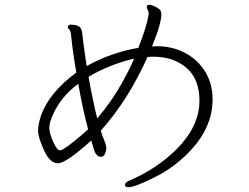

<svg xmlns="http://www.w3.org/2000/svg" viewBox="-20 -753 1040 802"><path d="M263 -640Q266 -650 274 -650Q311 -650 319 -632Q323 -624 325 -602Q327 -580 332 -546Q337 -512 342 -477Q444 -534 558 -553Q593 -642 601 -693V-696Q601 -705 597 -712Q593 -719 593 -724Q593 -733 603 -733Q613 -733 628 -725.5Q643 -718 648.5 -711.5Q654 -705 654 -694Q654 -654 615 -559L635 -560Q700 -560 753 -532Q806 -504 837 -453.5Q868 -403 868 -337V-329Q864 -221 782 -131Q716 -58 630 -14.5Q544 29 516 29Q502 29 502 20Q502 9 521 1Q634 -47 718 -130Q811 -224 813 -327V-333Q813 -450 720 -495Q677 -516 622 -516H610Q603 -516 596 -515Q517 -337 401 -207Q406 -189 415 -167.5Q424 -146 424 -134.5Q424 -123 418.5 -110.5Q413 -98 402 -98Q382 -98 373 -127L361 -166Q256 -71 222 -71Q188 -71 163.5 -126Q139 -181 139 -207Q139 -233 152 -272Q186 -367 299 -450Q285 -527 277 -605Q275 -625 269 -630Q263 -635 263 -640ZM540 -508Q498 -499 445 -478.5Q392 -458 350 -432Q363 -354 386 -258Q448 -332 487.5 -403Q527 -474 540 -508ZM348 -213Q325 -299 307 -403Q236 -351 202 -276Q186 -241 186 -219Q186 -197 202 -161Q218 -125 230.5 -125Q243 -125 289 -162.5Q335 -200 348 -213Z"/></svg>

Font: LXGW WenKai Light
Style: Regular
Weight: 300
Designer: LXGW / Fontworks Inc.
Foundry: LXGW / Fontworks Inc.
Version: Version 1.501; October 10, 2024